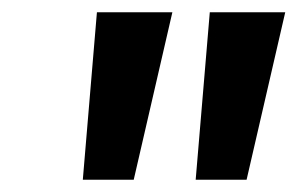

<svg xmlns="http://www.w3.org/2000/svg" viewBox="-20 -794 485 313"><path d="M115 -501 138 -774H261L198 -501ZM299 -501 322 -774H445L382 -501Z"/></svg>

Font: Bitter Thin
Style: Bold Italic
Weight: 700
Italic angle: -9°
Version: Version 3.021